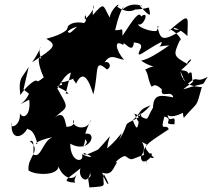

<svg xmlns="http://www.w3.org/2000/svg" viewBox="-20 -760 931 842"><path d="M281 -349C252 -380 204 -378 253 -388C240 -431 208 -370 312 -420C285 -414 319 -400 312 -390C332 -434 358 -451 389 -346C415 -442 390 -508 449 -455C476 -469 454 -498 438 -485C465 -529 489 -502 524 -498C486 -540 479 -591 521 -562C517 -594 562 -513 567 -574C600 -570 599 -563 599 -552C567 -489 606 -534 689 -577C687 -540 640 -556 722 -561C645 -507 620 -499 599 -494C675 -442 689 -492 617 -455C624 -443 628 -433 631 -416C654 -340 637 -418 690 -368C682 -324 732 -369 740 -333C688 -342 653 -352 651 -288C614 -225 642 -231 569 -262C601 -189 618 -191 596 -265C582 -196 585 -178 562 -233C608 -273 581 -276 640 -298C584 -234 577 -268 588 -245C505 -202 557 -236 503 -147C525 -204 513 -164 450 -109C457 -177 487 -185 410 -104C379 -90 344 -71 347 -90C407 -66 372 -67 339 -84C354 -47 289 -41 288 -130C377 -80 415 -193 346 -171C342 -141 382 -147 345 -116C366 -168 332 -140 380 -237C365 -179 290 -201 302 -235C320 -191 230 -207 272 -203C264 -229 263 -278 219 -244C282 -300 286 -275 223 -387C221 -326 248 -428 291 -442L268 -350ZM107 -349C88 -301 28 -283 108 -323C117 -260 84 -232 67 -263C73 -208 18 -190 32 -222C23 -145 78 -149 103 -202C91 -180 123 -217 144 -129C121 -129 169 -152 210 -158C166 -141 161 -65 127 -82C125 -104 134 -152 111 -141C165 -96 99 -75 105 -13C130 8 232 13 237 -30C244 0 292 48 320 1C287 50 333 42 289 39C253 31 278 24 333 -22C319 18 366 56 376 -3C378 61 398 -3 393 -8C360 41 365 -1 372 62C462 56 426 58 435 3C476 75 445 51 428 -3C471 12 475 -21 494 -49C471 -39 522 -84 532 -74C566 -48 552 -69 643 -88C659 -78 598 -21 598 -74C638 -131 570 -153 624 -126C618 -119 607 -111 655 -69C639 -58 598 -108 627 -39C588 -115 615 -123 720 -193C709 -223 679 -173 701 -249C748 -236 684 -214 745 -215C752 -271 722 -211 715 -256C738 -233 830 -285 826 -305C791 -295 775 -277 786 -243C853 -321 838 -281 865 -378C829 -380 780 -387 771 -448C792 -397 810 -368 805 -394C854 -435 831 -391 891 -423C856 -374 902 -407 784 -368C804 -389 839 -400 823 -411C819 -450 829 -459 764 -403C853 -455 766 -450 775 -453C854 -522 800 -499 801 -480C740 -514 739 -518 768 -582C790 -585 722 -649 720 -624C818 -707 803 -695 802 -602C726 -672 720 -611 791 -636C695 -576 685 -583 672 -637C667 -651 683 -653 667 -625C648 -618 584 -640 586 -654C609 -640 639 -718 599 -688C589 -712 567 -679 517 -603C517 -647 518 -625 485 -628C509 -732 533 -745 515 -716C568 -768 635 -715 589 -739C651 -670 638 -697 633 -727C535 -702 536 -742 603 -735C594 -748 571 -680 494 -730C516 -755 469 -728 461 -683C430 -738 440 -754 387 -694C384 -767 416 -733 352 -674C350 -720 368 -668 348 -659C278 -673 251 -626 294 -606C248 -649 277 -611 188 -522C263 -591 264 -637 329 -644C316 -656 273 -577 276 -641C286 -640 267 -611 183 -590C232 -562 221 -551 121 -487C188 -584 136 -564 161 -501C143 -523 147 -472 172 -421C176 -425 144 -395 141 -406C132 -413 91 -376 69 -343C60 -420 75 -415 106 -467L83 -368Z"/></svg>

Font: Hussar Lance
Style: ExBdObl
Weight: 700
Foundry: Cannot Into Space Fonts, PlusOne Fonts
Version: Version 2.270